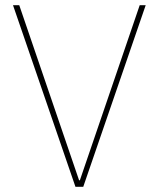

<svg xmlns="http://www.w3.org/2000/svg" viewBox="-20 -718 610 738"><path d="M300 0 540 -698H517L287 -25H284L54 -698H30L270 0Z"/></svg>

Font: IBM Plex Thai Thin
Style: Regular
Weight: 100
Designer: Mike Abbink, Paul van der Laan, Pieter van Rosmalen, Ben Mitchell, Mark Frömberg
Foundry: Bold Monday
Version: Version 1.0